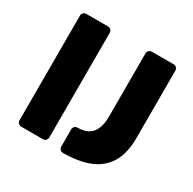

<svg xmlns="http://www.w3.org/2000/svg" viewBox="-156 -861 1038 1032"><g transform="rotate(30 362.5 -345.0)"><path d="M359.6 10Q349 10 341.7 2.8Q334.5 -4.5 334.5 -15.1V-121.4Q334.5 -132.4 341.7 -139.6Q349 -146.9 359.6 -146.9Q418.9 -146.9 447.5 -180.9Q476.1 -215 476.1 -282.2V-674.9Q476.1 -685.5 483.4 -692.8Q490.6 -700 501.2 -700H636.1Q647.1 -700 654.4 -692.8Q661.6 -685.5 661.6 -674.5V-256.9Q661.6 -161.4 625.5 -102.3Q589.4 -43.3 521.8 -16.6Q454.2 10 359.6 10ZM94.8 0Q84.1 0 76.9 -7.2Q69.6 -14.5 69.6 -25.1V-674.9Q69.6 -685.5 76.9 -692.8Q84.1 -700 94.8 -700H229.4Q240 -700 247.2 -692.8Q254.5 -685.5 254.5 -674.9V-25.1Q254.5 -14.5 247.2 -7.2Q240 0 229.4 0Z"/></g></svg>

Font: Rubik Light
Style: Regular
Weight: 300
Designer: Hubert and Fischer
Foundry: Hubert and Fischer
Version: Version 2.300;gftools[0.9.30]